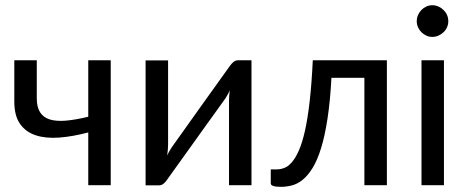

<svg xmlns="http://www.w3.org/2000/svg" viewBox="-20 -708 1789 734"><path d="M403.3 0H317.4V-201.7Q258.3 -186 206.8 -182.1Q155.3 -178.2 116.9 -190.7Q78.6 -203.1 56.6 -234.4Q34.7 -265.6 34.7 -319.8V-477.5H120.6V-332.5Q120.6 -298.3 133.3 -278.6Q146 -258.8 170.7 -251.2Q195.3 -243.7 232.2 -246.8Q269 -250 317.4 -261.7V-477.5H403.3Z M536.6 0.5V-477.1H622.6V-154.8Q622.6 -145.5 621.6 -134.8Q620.6 -124 619.1 -113.3Q623 -122.6 627.7 -130.4Q632.3 -138.2 636.7 -145Q637.2 -146 647.2 -159.9Q657.2 -173.8 672.9 -195.8Q688.5 -217.8 708.5 -245.8Q728.5 -273.9 749 -302.7Q797.4 -370.6 858.9 -456.1Q864.3 -463.9 872.1 -470.7Q879.9 -477.5 889.6 -477.5H941.4V0H855.5V-322.3Q855.5 -331.1 856.2 -341.6Q856.9 -352.1 858.4 -362.8Q854.5 -353.5 850.1 -345.9Q845.7 -338.4 841.8 -332Q840.8 -331.1 831.1 -317.1Q821.3 -303.2 805.4 -281.2Q789.6 -259.3 769.5 -231.4Q749.5 -203.6 729 -174.8Q680.7 -106.9 619.1 -21.5Q614.3 -13.7 606.2 -6.6Q598.1 0.5 588.4 0.5Z M1459 -477.5V0H1373V-410.6H1247.1Q1242.2 -319.8 1231.9 -253.7Q1221.7 -187.5 1207.3 -141.1Q1192.9 -94.7 1175 -65.9Q1157.2 -37.1 1137.5 -21Q1117.7 -4.9 1096.4 0.7Q1075.2 6.3 1054.2 6.3Q1015.1 6.3 1015.1 -6.8V-60.5H1038.6Q1052.7 -60.5 1067.4 -66.2Q1082 -71.8 1095.9 -87.9Q1109.9 -104 1122.6 -132.8Q1135.3 -161.6 1145.8 -207.8Q1156.2 -253.9 1163.8 -320.3Q1171.4 -386.7 1175.8 -477.5Z M1573.2 0ZM1677.2 -477.5V0H1591.3V-477.5ZM1693.8 -627Q1693.8 -614.7 1689 -603.8Q1684.1 -592.8 1675.5 -584.7Q1667 -576.7 1656 -571.8Q1645 -566.9 1632.8 -566.9Q1620.6 -566.9 1609.9 -571.8Q1599.1 -576.7 1591.1 -584.7Q1583 -592.8 1578.1 -603.8Q1573.2 -614.7 1573.2 -627Q1573.2 -639.6 1578.1 -650.6Q1583 -661.6 1591.1 -669.9Q1599.1 -678.2 1609.9 -683.1Q1620.6 -688 1632.8 -688Q1645 -688 1656 -683.1Q1667 -678.2 1675.5 -669.9Q1684.1 -661.6 1689 -650.6Q1693.8 -639.6 1693.8 -627Z"/></svg>

Font: Carlito
Style: Regular
Weight: 400
Designer: Lukasz Dziedzic
Foundry: tyPoland Lukasz Dziedzic
Version: Version 1.103; Beta1; all basic design good, some composites